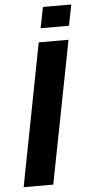

<svg xmlns="http://www.w3.org/2000/svg" viewBox="-58 -890 440 924"><g transform="rotate(-5 161.5 -428.0)"><path d="M18 0 151 -688H295L161 0ZM166 -755 186 -856H323L303 -755Z"/></g></svg>

Font: Libra Sans Modern
Style: Bold Italic
Weight: 700
Italic angle: -12°
Foundry: Stefan Peev, Context Ltd
Version: Version 1.000